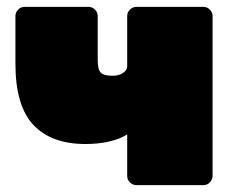

<svg xmlns="http://www.w3.org/2000/svg" viewBox="-20 -540 692 560"><path d="M378 0Q367 0 359 -8Q351 -16 351 -27V-148Q331 -135 299.5 -127.5Q268 -120 229 -120Q130 -120 77.5 -175.5Q25 -231 25 -354V-493Q25 -504 33 -512Q41 -520 52 -520H238Q249 -520 257 -512Q265 -504 265 -493V-364Q265 -337 274 -328Q283 -319 309 -319Q326 -319 338.5 -327Q351 -335 351 -347V-493Q351 -504 359 -512Q367 -520 378 -520H573Q584 -520 592 -512Q600 -504 600 -493V-27Q600 -16 592 -8Q584 0 573 0Z"/></svg>

Font: Rubik Light Black
Style: Regular
Weight: 900
Version: Version 2.104